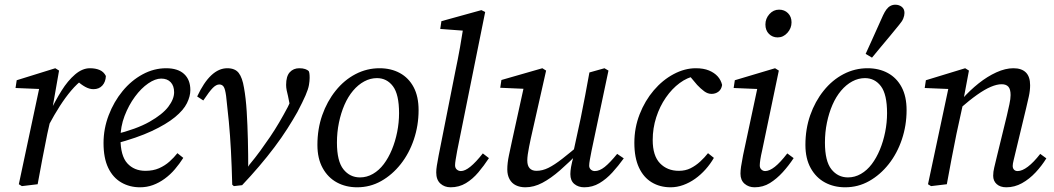

<svg xmlns="http://www.w3.org/2000/svg" viewBox="-20 -783 4478 816"><path d="M187 -251 177 -309H193Q215 -355 241.5 -397.5Q268 -440 299 -466.5Q330 -493 362 -493Q386 -493 403.5 -485.5Q421 -478 430 -460Q429 -435 415 -419.5Q401 -404 377 -404Q360 -404 342 -414Q324 -424 307 -440L294 -453H345L335 -448Q307 -427 282.5 -398Q258 -369 234.5 -332.5Q211 -296 187 -251ZM60 0 150 -423 167 -404 46 -409 51 -442 215 -493 231 -483 204 -329 203 -312 181 -214Q170 -161 160 -107.5Q150 -54 140 0L73 8Z M575 13Q531 13 495.5 -7.5Q460 -28 440 -69.5Q420 -111 420 -175Q420 -236 442 -293.5Q464 -351 501 -396Q538 -441 586 -467Q634 -493 686 -493Q736 -493 762.5 -468.5Q789 -444 789 -400Q789 -374 774.5 -344.5Q760 -315 723.5 -285Q687 -255 625 -226Q563 -197 469 -172L466 -211Q560 -234 615.5 -265.5Q671 -297 695.5 -329.5Q720 -362 720 -391Q720 -418 705.5 -433.5Q691 -449 665 -449Q640 -449 610 -428.5Q580 -408 553.5 -372Q527 -336 509.5 -290.5Q492 -245 492 -195Q492 -121 521 -89Q550 -57 598 -57Q631 -57 656 -68Q681 -79 700.5 -96.5Q720 -114 734 -132L759 -112Q743 -87 723.5 -64Q704 -41 680 -23.5Q656 -6 630 3.5Q604 13 575 13Z M967 2Q965 -76 961.5 -142.5Q958 -209 952.5 -266.5Q947 -324 941 -375Q937 -405 930.5 -414.5Q924 -424 912 -424Q899 -424 884.5 -409.5Q870 -395 844 -356L818 -373Q846 -433 878 -463Q910 -493 946 -493Q979 -493 994.5 -473Q1010 -453 1017 -410Q1025 -366 1028.5 -309Q1032 -252 1033.5 -189Q1035 -126 1035 -63H1028L1040 -83Q1065 -113 1086.5 -142.5Q1108 -172 1128 -201.5Q1148 -231 1166.5 -262.5Q1185 -294 1203 -328Q1209 -340 1214 -351.5Q1219 -363 1223 -374L1216 -315L1204 -375Q1201 -386 1198.5 -398.5Q1196 -411 1196 -422Q1196 -459 1211.5 -476Q1227 -493 1252 -493Q1267 -493 1277 -489.5Q1287 -486 1292 -481Q1294 -477 1295 -470.5Q1296 -464 1296 -452Q1296 -439 1293 -421.5Q1290 -404 1278.5 -377.5Q1267 -351 1244 -307Q1226 -275 1201.5 -236.5Q1177 -198 1146.5 -157.5Q1116 -117 1081 -76Q1046 -35 1009 4L974 8Z M1498 13Q1450 13 1412 -7.5Q1374 -28 1351.5 -68.5Q1329 -109 1329 -167Q1329 -235 1349.5 -293.5Q1370 -352 1406.5 -397.5Q1443 -443 1491 -468Q1539 -493 1593 -493Q1642 -493 1679.5 -472.5Q1717 -452 1738 -412.5Q1759 -373 1759 -315Q1759 -250 1739 -190.5Q1719 -131 1683 -85.5Q1647 -40 1600 -13.5Q1553 13 1498 13ZM1510 -29Q1539 -29 1565 -44Q1591 -59 1611 -85.5Q1631 -112 1645.5 -147Q1660 -182 1668 -222Q1676 -262 1676 -302Q1676 -382 1650 -416.5Q1624 -451 1582 -451Q1554 -451 1528 -437Q1502 -423 1480.5 -397.5Q1459 -372 1444 -337.5Q1429 -303 1420.5 -262Q1412 -221 1412 -177Q1412 -98 1439.5 -63.5Q1467 -29 1510 -29Z M1895 13Q1869 13 1851.5 -3Q1834 -19 1834 -50Q1834 -63 1836.5 -78.5Q1839 -94 1844 -121L1915 -479Q1926 -531 1935 -581.5Q1944 -632 1952 -684L1972 -651L1851 -660L1856 -693L2026 -740L2042 -732L1923 -142Q1919 -120 1916.5 -104.5Q1914 -89 1914 -81Q1914 -69 1921.5 -62.5Q1929 -56 1939 -56Q1956 -56 1979 -74.5Q2002 -93 2032 -131L2058 -111Q2037 -79 2013 -50.5Q1989 -22 1960 -4.5Q1931 13 1895 13Z M2213 13Q2190 13 2172.5 4.5Q2155 -4 2145.5 -21.5Q2136 -39 2136 -63Q2136 -90 2143 -123Q2150 -156 2156 -184L2210 -430L2221 -405L2106 -410L2111 -443L2285 -493L2301 -483L2236 -195Q2232 -176 2228.5 -158.5Q2225 -141 2223 -126.5Q2221 -112 2221 -101Q2221 -79 2231 -68Q2241 -57 2260 -57Q2285 -57 2310.5 -69.5Q2336 -82 2370 -108.5Q2404 -135 2451 -175L2457 -141H2446Q2400 -94 2360.5 -59.5Q2321 -25 2285 -6Q2249 13 2213 13ZM2463 13Q2438 13 2421 -1Q2404 -15 2404 -43Q2404 -56 2407 -73.5Q2410 -91 2419 -124H2414L2448 -281Q2458 -329 2467 -377.5Q2476 -426 2485 -475L2549 -493L2566 -483L2494 -142Q2490 -122 2487 -105Q2484 -88 2484 -79Q2484 -69 2491 -62.5Q2498 -56 2508 -56Q2528 -56 2550 -73.5Q2572 -91 2603 -129L2631 -110Q2608 -78 2582.5 -50Q2557 -22 2527.5 -4.5Q2498 13 2463 13Z M2830 13Q2785 13 2750 -8Q2715 -29 2695.5 -71Q2676 -113 2676 -176Q2676 -240 2698.5 -297.5Q2721 -355 2758.5 -399Q2796 -443 2843 -468Q2890 -493 2937 -493Q2970 -493 2993 -483.5Q3016 -474 3030 -458.5Q3044 -443 3049 -422Q3046 -403 3033.5 -393.5Q3021 -384 3004 -384Q2988 -384 2973 -395Q2958 -406 2943 -422L2900 -473H2955V-460H2935Q2901 -454 2868.5 -430Q2836 -406 2810 -368.5Q2784 -331 2769 -284.5Q2754 -238 2754 -188Q2754 -121 2785 -89Q2816 -57 2865 -57Q2893 -57 2915 -68Q2937 -79 2956 -96.5Q2975 -114 2989 -132L3014 -112Q2999 -86 2978.5 -63Q2958 -40 2934 -23Q2910 -6 2883.5 3.5Q2857 13 2830 13Z M3127 -45Q3127 -58 3129.5 -75Q3132 -92 3138 -123L3202 -423L3219 -404L3098 -409L3103 -442L3274 -493L3290 -483L3219 -143Q3214 -122 3211.5 -105.5Q3209 -89 3209 -80Q3209 -69 3216 -62.5Q3223 -56 3232 -56Q3250 -56 3273 -74Q3296 -92 3326 -131L3353 -111Q3332 -79 3306.5 -51Q3281 -23 3252 -5Q3223 13 3187 13Q3162 13 3144.5 -2Q3127 -17 3127 -45ZM3285 -624Q3263 -624 3248 -639Q3233 -654 3233 -679Q3233 -704 3250 -723Q3267 -742 3291 -742Q3314 -742 3329 -727Q3344 -712 3344 -688Q3344 -663 3326.5 -643.5Q3309 -624 3285 -624Z M3572 13Q3524 13 3486 -7.5Q3448 -28 3425.5 -68.5Q3403 -109 3403 -167Q3403 -235 3423.5 -293.5Q3444 -352 3480.5 -397.5Q3517 -443 3565 -468Q3613 -493 3667 -493Q3716 -493 3753.5 -472.5Q3791 -452 3812 -412.5Q3833 -373 3833 -315Q3833 -250 3813 -190.5Q3793 -131 3757 -85.5Q3721 -40 3674 -13.5Q3627 13 3572 13ZM3584 -29Q3613 -29 3639 -44Q3665 -59 3685 -85.5Q3705 -112 3719.5 -147Q3734 -182 3742 -222Q3750 -262 3750 -302Q3750 -382 3724 -416.5Q3698 -451 3656 -451Q3628 -451 3602 -437Q3576 -423 3554.5 -397.5Q3533 -372 3518 -337.5Q3503 -303 3494.5 -262Q3486 -221 3486 -177Q3486 -98 3513.5 -63.5Q3541 -29 3584 -29ZM3659 -554Q3672 -582 3684 -609Q3696 -636 3708.5 -663.5Q3721 -691 3733 -718Q3740 -733 3747.5 -743Q3755 -753 3764.5 -758Q3774 -763 3785 -763Q3801 -763 3812.5 -754Q3824 -745 3824 -728Q3824 -717 3819 -704.5Q3814 -692 3801 -677Q3782 -653 3762.5 -630Q3743 -607 3724 -584Q3705 -561 3686 -538Z M3937 8 3924 0 4014 -423 4031 -404 3910 -409 3915 -442 4082 -493 4098 -483 4074 -355V-347L4045 -214Q4034 -161 4024 -107.5Q4014 -54 4004 0ZM4257 13Q4231 13 4216 -0.5Q4201 -14 4201 -36Q4201 -53 4205.5 -71Q4210 -89 4217 -119L4259 -291Q4265 -317 4270 -340Q4275 -363 4275 -379Q4275 -404 4265.5 -414.5Q4256 -425 4237 -425Q4217 -425 4191 -414Q4165 -403 4132.5 -380Q4100 -357 4060 -322V-362H4069Q4102 -399 4139 -428.5Q4176 -458 4214.5 -475.5Q4253 -493 4287 -493Q4322 -493 4340 -475Q4358 -457 4358 -421Q4358 -398 4352.5 -373Q4347 -348 4341 -323L4297 -140Q4292 -118 4288 -102.5Q4284 -87 4284 -78Q4284 -68 4289.5 -62Q4295 -56 4305 -56Q4324 -56 4348.5 -74.5Q4373 -93 4401 -129L4427 -110Q4408 -79 4381.5 -50.5Q4355 -22 4323.5 -4.5Q4292 13 4257 13Z"/></svg>

Font: Source Serif 4 18pt
Style: Italic
Weight: 400
Italic angle: -12°
Designer: Frank Grießhammer
Foundry: Adobe Systems Incorporated
Version: Version 4.004;hotconv 1.0.116;makeotfexe 2.5.65601